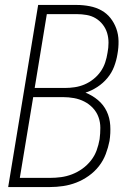

<svg xmlns="http://www.w3.org/2000/svg" viewBox="-20 -755 540 775"><path d="M13 0 134 -735H290Q316 -735 342 -730Q368 -725 389.5 -713Q411 -701 426 -682Q441 -663 449.5 -639.5Q458 -616 458.5 -589.5Q459 -563 454 -536Q450 -511 440.5 -486Q431 -461 413.5 -440Q396 -419 373 -404Q350 -389 325 -381Q353 -370 375.5 -351Q398 -332 410.5 -306Q423 -280 425 -249Q427 -218 422 -186Q417 -160 407 -133.5Q397 -107 379.5 -84.5Q362 -62 338 -45Q314 -28 288 -18Q262 -8 235 -4Q208 0 182 0ZM243 -400Q262 -400 282 -403Q302 -406 321 -414Q340 -422 357 -435.5Q374 -449 386 -466Q398 -483 404.5 -502.5Q411 -522 414 -542Q418 -562 418 -582.5Q418 -603 412.5 -621.5Q407 -640 395 -655.5Q383 -671 366.5 -681Q350 -691 330 -694.5Q310 -698 290 -698H169L120 -400ZM60 -37H182Q204 -37 226.5 -40Q249 -43 271 -51.5Q293 -60 312.5 -74Q332 -88 347 -107Q362 -126 370 -148Q378 -170 382 -193Q385 -216 385 -239Q385 -262 377.5 -282.5Q370 -303 355 -319Q340 -335 320.5 -345Q301 -355 279 -359Q257 -363 234 -363H114Z"/></svg>

Font: Iosevka SS18 Extralight
Style: Italic
Weight: 200
Italic angle: -9°
Monospace: yes
Designer: Belleve Invis
Foundry: Belleve Invis
Version: Version 25.1.1; ttfautohint (v1.8.4)